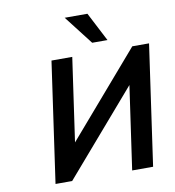

<svg xmlns="http://www.w3.org/2000/svg" viewBox="-100 -1041 1031 1129"><g transform="rotate(-10 416.0 -476.5)"><path d="M238.8 0 668.5 -497.6 597.2 0H722.2L824.7 -718.8H724.6L294.9 -220.7L366.2 -718.8H242.2L139.6 0ZM587.4 -780.3 498 -953.1H362.3L496.1 -780.3Z"/></g></svg>

Font: Winston SemiBold
Style: Italic
Weight: 600
Italic angle: -8.13011°
Designer: Vernon Adams, Kim Jin-seong, David Berlow, Cristiano Sobral
Foundry: The Winston Project Authors
Version: Version 3.004